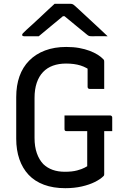

<svg xmlns="http://www.w3.org/2000/svg" viewBox="-20 -966 640 1006"><path d="M318 -361H557Q561 -361 563 -359.5Q565 -358 566.5 -356Q568 -354 568 -350V-279H329Q326 -279 324 -279.5Q322 -280 320.5 -281.5Q319 -283 318.5 -285Q318 -287 318 -290Q318 -309 318 -325.5Q318 -342 318 -361ZM327 -720Q365 -720 395 -714.5Q425 -709 449 -700Q473 -691 491.5 -679.5Q510 -668 522 -655Q525 -652 525.5 -648.5Q526 -645 526 -642Q526 -620 526 -596Q526 -572 526 -548Q526 -524 526 -500Q507 -500 488 -500Q469 -500 450 -500Q445 -500 442 -503Q439 -506 439 -511Q439 -531 439 -550.5Q439 -570 439 -591Q439 -612 439 -636L464 -589Q434 -613 401.5 -623Q369 -633 326 -633Q288 -633 257.5 -622Q227 -611 205.5 -588.5Q184 -566 172.5 -532Q161 -498 161 -453V-243Q161 -198 173 -163.5Q185 -129 207 -106Q228 -86 256 -76Q284 -66 320 -66Q358 -66 384 -73Q410 -80 423.5 -87.5Q437 -95 437 -95Q437 -131 437 -168Q437 -205 437 -241.5Q437 -278 437 -313H530L526 -295Q526 -239 526 -176Q526 -113 526 -54Q526 -51 525.5 -48.5Q525 -46 522 -43Q506 -27 477 -12.5Q448 2 408.5 11Q369 20 322 20Q259 20 210.5 2Q162 -16 130 -50Q98 -84 81.5 -132Q65 -180 65 -239V-457Q65 -518 82 -566Q99 -614 133 -648.5Q167 -683 216 -701.5Q265 -720 327 -720ZM266 -946Q276 -946 292 -946Q308 -946 324.5 -946Q341 -946 350 -946Q358 -946 363.5 -942.5Q369 -939 384 -925Q392 -918 410 -901Q428 -884 451.5 -862.5Q475 -841 499 -818.5Q523 -796 544 -776Q525 -777 503 -776.5Q481 -776 463 -776Q452 -776 447 -777.5Q442 -779 434 -786Q418 -799 382 -828.5Q346 -858 294 -901L347 -881Q331 -881 315 -881Q299 -881 283 -881L335 -902Q285 -860 248 -830Q211 -800 183 -776H107Q103 -776 100.5 -777Q98 -778 97 -779.5Q96 -781 96 -783Q96 -787 100 -791.5Q104 -796 119 -810Q132 -822 151.5 -839.5Q171 -857 192.5 -877.5Q214 -898 233.5 -916Q253 -934 266 -946Z"/></svg>

Font: RecMonoLinear Nerd Font Mono
Style: Regular
Weight: 400
Monospace: yes
Version: Version 1.085; ttfautohint (v1.8.4.7-5d5b);Nerd Fonts 3.2.1